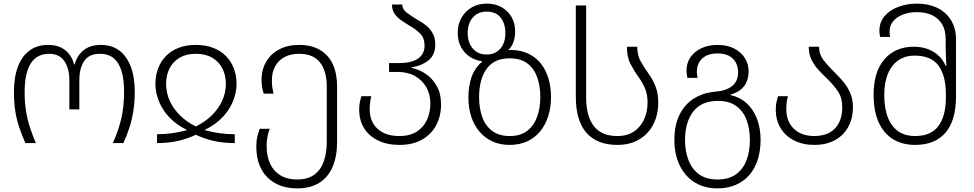

<svg xmlns="http://www.w3.org/2000/svg" viewBox="-20 -790 5378 1060"><path d="M120 0Q100 -46 85.5 -89Q71 -132 64 -179Q57 -226 57 -282Q57 -364 79 -422Q101 -480 143 -511Q185 -542 246 -542Q303 -542 339.5 -513.5Q376 -485 389 -434H392Q406 -485 442.5 -513.5Q479 -542 536 -542Q597 -542 638.5 -511Q680 -480 702 -422Q724 -364 724 -282Q724 -227 716.5 -179.5Q709 -132 695.5 -88.5Q682 -45 661 0H603Q634 -69 649.5 -135Q665 -201 665 -282Q665 -352 650.5 -399Q636 -446 606.5 -469.5Q577 -493 531 -493Q473 -493 445.5 -454Q418 -415 418 -345V-186H363V-345Q363 -412 335.5 -452.5Q308 -493 251 -493Q184 -493 150 -440Q116 -387 116 -282Q116 -228 123 -181.5Q130 -135 144 -91Q158 -47 178 0Z M847 0V-49Q891 -49 930 -54.5Q969 -60 1010 -71V-74Q956 -100 917 -140Q878 -180 858 -229Q838 -278 838 -327Q838 -372 852.5 -411Q867 -450 895 -479.5Q923 -509 965 -525.5Q1007 -542 1061 -542Q1116 -542 1158 -525.5Q1200 -509 1228.5 -479.5Q1257 -450 1271.5 -411Q1286 -372 1286 -327Q1286 -278 1265.5 -229Q1245 -180 1206 -140Q1167 -100 1112 -74V-71Q1154 -60 1192.5 -54.5Q1231 -49 1276 -49V0Q1212 0 1160 -12Q1108 -24 1061 -46Q1015 -24 962.5 -12Q910 0 847 0ZM1061 -92Q1111 -116 1148 -152Q1185 -188 1206 -232.5Q1227 -277 1227 -328Q1227 -374 1208 -411.5Q1189 -449 1152 -471Q1115 -493 1061 -493Q1008 -493 971 -471Q934 -449 915.5 -411.5Q897 -374 897 -328Q897 -277 917.5 -232.5Q938 -188 975 -152Q1012 -116 1061 -92Z M1620 250Q1569 250 1527.5 234.5Q1486 219 1456 189Q1426 159 1410.5 116Q1395 73 1395 19Q1395 -13 1401 -37Q1407 -61 1414 -79H1469Q1462 -62 1457 -37Q1452 -12 1452 15Q1452 73 1471.5 114.5Q1491 156 1529 178.5Q1567 201 1620 201Q1679 201 1715 174.5Q1751 148 1767.5 101Q1784 54 1784 -7V-311Q1784 -397 1747 -445Q1710 -493 1631 -493Q1585 -493 1551 -475Q1517 -457 1499 -424Q1481 -391 1481 -347Q1481 -322 1484 -303Q1487 -284 1490 -273H1436Q1432 -284 1428 -303.5Q1424 -323 1424 -347Q1424 -406 1450 -450Q1476 -494 1522.5 -518Q1569 -542 1631 -542Q1700 -542 1747 -514Q1794 -486 1817.5 -435Q1841 -384 1841 -313V-5Q1841 72 1817 129.5Q1793 187 1744 218.5Q1695 250 1620 250Z M2185 10Q2117 10 2067 -14.5Q2017 -39 1990 -82.5Q1963 -126 1963 -186Q1963 -210 1967.5 -229.5Q1972 -249 1975 -259H2030Q2027 -249 2024 -230Q2021 -211 2021 -186Q2021 -142 2040 -109Q2059 -76 2095.5 -57.5Q2132 -39 2185 -39Q2244 -39 2282 -64Q2320 -89 2338 -130Q2356 -171 2356 -218Q2356 -269 2333.5 -308.5Q2311 -348 2270.5 -370.5Q2230 -393 2173 -393H2128V-442H2187Q2232 -442 2262.5 -453.5Q2293 -465 2308.5 -486.5Q2324 -508 2324 -538Q2324 -579 2300.5 -603.5Q2277 -628 2246 -645Q2222 -660 2198.5 -675.5Q2175 -691 2159.5 -712.5Q2144 -734 2144 -765H2201Q2201 -738 2227.5 -718.5Q2254 -699 2286 -680Q2311 -667 2333 -649Q2355 -631 2369 -605.5Q2383 -580 2383 -544Q2383 -488 2347 -458Q2311 -428 2252 -418V-415Q2291 -408 2328.5 -383.5Q2366 -359 2390.5 -316.5Q2415 -274 2415 -213Q2415 -151 2389 -100.5Q2363 -50 2311.5 -20Q2260 10 2185 10Z M2793 10Q2740 10 2698 -9.5Q2656 -29 2626.5 -64Q2597 -99 2581.5 -146.5Q2566 -194 2566 -251Q2566 -313 2582.5 -362.5Q2599 -412 2641 -449V-452Q2603 -457 2573 -477Q2543 -497 2525 -530.5Q2507 -564 2507 -609Q2507 -655 2527.5 -691.5Q2548 -728 2584 -749Q2620 -770 2666 -770Q2715 -770 2750.5 -749.5Q2786 -729 2805 -694.5Q2824 -660 2824 -617Q2824 -584 2814.5 -557.5Q2805 -531 2787 -515V-513Q2792 -514 2797 -514.5Q2802 -515 2808 -514Q2861 -512 2901.5 -491.5Q2942 -471 2968.5 -436Q2995 -401 3008.5 -355Q3022 -309 3022 -254Q3022 -197 3006.5 -148.5Q2991 -100 2962 -64.5Q2933 -29 2890.5 -9.5Q2848 10 2793 10ZM2794 -39Q2853 -39 2890 -67Q2927 -95 2945 -144Q2963 -193 2963 -254Q2963 -315 2946 -363Q2929 -411 2892 -439.5Q2855 -468 2793 -468Q2708 -468 2666.5 -410Q2625 -352 2625 -254Q2625 -192 2642.5 -143.5Q2660 -95 2697.5 -67Q2735 -39 2794 -39ZM2666 -489Q2713 -489 2741.5 -520.5Q2770 -552 2770 -607Q2770 -661 2743.5 -693.5Q2717 -726 2666 -726Q2619 -726 2590.5 -693.5Q2562 -661 2562 -608Q2562 -556 2590 -522.5Q2618 -489 2666 -489Z M3388 10Q3276 10 3217.5 -57Q3159 -124 3159 -256V-760H3216V-251Q3216 -150 3258 -94.5Q3300 -39 3388 -39Q3443 -39 3480 -64Q3517 -89 3536 -131Q3555 -173 3555 -224Q3555 -270 3541 -302Q3527 -334 3507 -362Q3482 -397 3461.5 -435.5Q3441 -474 3441 -532H3498Q3498 -486 3516.5 -452.5Q3535 -419 3560 -384Q3583 -353 3598.5 -314.5Q3614 -276 3614 -223Q3614 -156 3587 -103.5Q3560 -51 3509.5 -20.5Q3459 10 3388 10Z M3940 250Q3885 250 3841 230.5Q3797 211 3766.5 175.5Q3736 140 3719.5 91Q3703 42 3703 -17Q3703 -98 3731 -155.5Q3759 -213 3810 -245.5Q3861 -278 3931 -284Q3990 -289 4022.5 -315.5Q4055 -342 4055 -391Q4055 -437 4026 -466Q3997 -495 3942 -495Q3887 -495 3857 -467Q3827 -439 3827 -392Q3827 -385 3828.5 -376.5Q3830 -368 3831 -360H3775Q3773 -370 3771.5 -380.5Q3770 -391 3770 -400Q3770 -442 3792 -474Q3814 -506 3852.5 -524Q3891 -542 3942 -542Q3994 -542 4032.5 -522.5Q4071 -503 4092 -470Q4113 -437 4113 -395Q4113 -347 4087.5 -314Q4062 -281 4013 -268V-265Q4064 -254 4101 -221Q4138 -188 4158.5 -136Q4179 -84 4179 -17Q4179 42 4163.5 91Q4148 140 4117.5 175.5Q4087 211 4042.5 230.5Q3998 250 3940 250ZM3941 201Q4003 201 4042.5 173Q4082 145 4101 95.5Q4120 46 4120 -17Q4120 -78 4102 -127Q4084 -176 4045 -204.5Q4006 -233 3943 -233Q3853 -233 3807.5 -174.5Q3762 -116 3762 -17Q3762 46 3781.5 95.5Q3801 145 3840.5 173Q3880 201 3941 201Z M4475 10Q4412 10 4364 -14.5Q4316 -39 4289.5 -82.5Q4263 -126 4263 -186Q4263 -210 4267.5 -229.5Q4272 -249 4275 -259H4330Q4327 -249 4324 -230Q4321 -211 4321 -186Q4321 -142 4339.5 -109Q4358 -76 4392.5 -57.5Q4427 -39 4475 -39Q4527 -39 4561 -58.5Q4595 -78 4612.5 -113.5Q4630 -149 4630 -196Q4630 -251 4605.5 -286.5Q4581 -322 4549 -353Q4524 -377 4500.5 -402Q4477 -427 4461 -458.5Q4445 -490 4445 -532H4502Q4502 -489 4528.5 -455.5Q4555 -422 4588 -390Q4613 -366 4636 -338.5Q4659 -311 4674 -276.5Q4689 -242 4689 -196Q4689 -138 4664 -91Q4639 -44 4591 -17Q4543 10 4475 10Z M5032 10Q4961 10 4909.5 -22Q4858 -54 4830.5 -116Q4803 -178 4803 -267Q4803 -395 4863.5 -463.5Q4924 -532 5023 -532Q5069 -532 5104 -518.5Q5139 -505 5163.5 -481Q5188 -457 5201 -426H5205Q5204 -444 5202.5 -472Q5201 -500 5201 -520V-573Q5201 -622 5182 -655Q5163 -688 5127.5 -705.5Q5092 -723 5042 -723Q5000 -723 4965.5 -710Q4931 -697 4911 -673Q4891 -649 4891 -614Q4891 -606 4892 -599.5Q4893 -593 4894 -586H4839Q4837 -595 4836 -603Q4835 -611 4835 -619Q4835 -668 4864 -701.5Q4893 -735 4940.5 -752.5Q4988 -770 5042 -770Q5106 -770 5154.5 -746.5Q5203 -723 5230.5 -678.5Q5258 -634 5258 -571V-260Q5258 -125 5200 -57.5Q5142 10 5032 10ZM5032 -39Q5120 -39 5161 -94.5Q5202 -150 5202 -251V-269Q5202 -372 5161.5 -427.5Q5121 -483 5029 -483Q4951 -483 4906.5 -425.5Q4862 -368 4862 -266Q4862 -158 4905 -98.5Q4948 -39 5032 -39Z"/></svg>

Font: Noto Sans Georgian Light
Style: Regular
Weight: 300
Version: Version 2.002